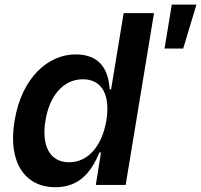

<svg xmlns="http://www.w3.org/2000/svg" viewBox="-20 -783 852 813"><path d="M755.7 -577.4 811.8 -763.5H707.4L676.8 -577.4ZM213.8 9.9C310 9.6 363.6 -46.2 400.6 -137.1H407.7L385.7 0H512.1L632.1 -727.3H503.6L450.3 -404.1H444.6C438.6 -494.7 398.1 -552.6 299.7 -552.6C183.9 -552.6 71.4 -453.8 41.9 -272C11.4 -92.3 88.4 9.6 213.8 9.9ZM272.7 -95.9C187.9 -95.9 155.2 -170.5 172.6 -272.7C188.9 -374.3 245.4 -447.1 331 -447.4C413.7 -447.1 447.4 -378.6 430.4 -272.7C412.6 -166.9 354.4 -95.9 272.7 -95.9Z"/></svg>

Font: Riot Sans 2.0
Style: Bold Italic
Weight: 600
Italic angle: -9.39999°
Designer: Rasmus Andersson
Foundry: rsms
Version: Version 3.006;hotconv 1.0.109;makeotfexe 2.5.65596